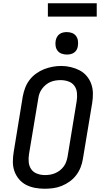

<svg xmlns="http://www.w3.org/2000/svg" viewBox="-20 -1151 640 1179"><path d="M254 8Q224 8 194.5 2.5Q165 -3 140 -16Q115 -29 96.5 -51Q78 -73 68.5 -100Q59 -127 59 -157Q59 -187 64 -217L120 -560Q125 -586 134.5 -611.5Q144 -637 161 -659.5Q178 -682 201.5 -699Q225 -716 250.5 -726Q276 -736 302.5 -741Q329 -746 356 -746Q386 -746 415 -739Q444 -732 469 -719Q494 -706 512.5 -684Q531 -662 540.5 -635Q550 -608 550.5 -578Q551 -548 546 -518L489 -175Q485 -149 475 -123.5Q465 -98 448 -75.5Q431 -53 408 -36.5Q385 -20 359 -9.5Q333 1 306.5 4.5Q280 8 254 8ZM255 -76Q255 -76 255.5 -76Q256 -76 256 -76Q272 -76 287.5 -78.5Q303 -81 318.5 -87.5Q334 -94 347.5 -104.5Q361 -115 371 -128.5Q381 -142 386.5 -157.5Q392 -173 395 -189L451 -531Q455 -556 452.5 -581Q450 -606 436.5 -624.5Q423 -643 400 -651Q377 -659 352 -659Q336 -659 320.5 -656.5Q305 -654 289.5 -647.5Q274 -641 261 -630Q248 -619 238 -605.5Q228 -592 222.5 -577Q217 -562 215 -546L158 -204Q154 -179 156.5 -154.5Q159 -130 172 -111.5Q185 -93 208 -84.5Q231 -76 255 -76ZM390 -816Q374 -816 358.5 -821.5Q343 -827 333.5 -839.5Q324 -852 321.5 -868.5Q319 -885 322 -902Q324 -913 330 -924Q336 -935 346 -942Q356 -949 367.5 -951.5Q379 -954 390 -954Q407 -954 422 -948.5Q437 -943 446.5 -930.5Q456 -918 458.5 -901.5Q461 -885 458 -868Q457 -857 451 -846Q445 -835 435 -828Q425 -821 413.5 -818.5Q402 -816 390 -816ZM574 -1049H274V-1131H574Z"/></svg>

Font: Iosevka Curly Slab MdExObl
Style: Regular
Weight: 500
Width: 7
Italic angle: -9°
Monospace: yes
Designer: Belleve Invis
Foundry: Belleve Invis
Version: Version 11.1.0; ttfautohint (v1.8.3)